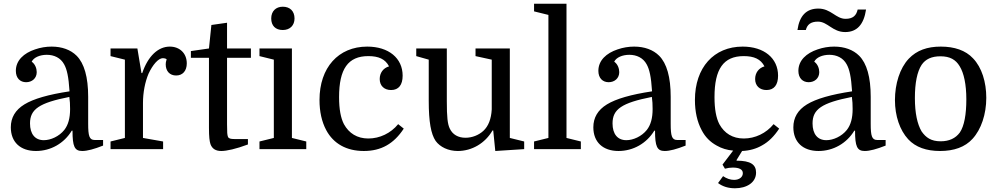

<svg xmlns="http://www.w3.org/2000/svg" viewBox="-20 -800 5357 1030"><path d="M38 -117C38 -38 89 10 173 10C252 10 324 -31 365 -99H369C369 -14 380 10 421 10C448 10 485 0 533 -19V-49H488C459 -49 453 -71 453 -136V-281C453 -386 432 -460 391 -501C359 -533 312 -550 257 -550C227 -550 197 -545 168 -535C108 -515 65 -476 65 -420C65 -381 88 -359 120 -359C152 -359 177 -380 177 -413C177 -432 169 -456 150 -469C161 -492 194 -506 231 -506C270 -506 305 -490 324 -455C339 -428 348 -389 353 -310C240 -293 160 -270 111 -240C62 -210 38 -169 38 -117ZM215 -48C168 -48 141 -81 141 -138C141 -214 190 -248 352 -280C355 -260 356 -238 356 -215C356 -166 346 -130 325 -103C297 -68 252 -48 215 -48Z M874 -482C870 -469 869 -463 869 -455C869 -419 890 -395 925 -395C960 -395 982 -420 982 -460C982 -515 943 -550 891 -550C828 -550 774 -499 743 -408H739L717 -540H573V-499L650 -480V-60L573 -41V0H855V-41L747 -60V-247C747 -304 758 -360 777 -405C799 -452 829 -488 854 -488C861 -488 869 -486 874 -482Z M1101 -490V-114C1101 -65 1104 -43 1109 -27C1118 -2 1137 10 1167 10C1196 10 1246 -1 1310 -25V-54H1240C1216 -54 1207 -57 1203 -66C1199 -77 1198 -88 1198 -133V-490H1326V-540H1198V-678L1114 -666L1101 -540L1004 -526V-490Z M1435 -701C1435 -662 1458 -639 1497 -639C1536 -639 1560 -664 1560 -701C1560 -740 1536 -764 1497 -764C1460 -764 1435 -740 1435 -701ZM1449 -60 1372 -41V0H1623V-41L1546 -60V-540H1372V-499L1449 -480Z M1950 -550C1795 -550 1694 -437 1694 -264C1694 -201 1706 -147 1730 -102C1769 -29 1839 10 1932 10C2025 10 2093 -29 2146 -110L2116 -134C2076 -85 2017 -57 1956 -57C1896 -57 1852 -85 1825 -134C1808 -167 1799 -214 1799 -279C1799 -430 1847 -499 1956 -499C2011 -499 2047 -483 2067 -444C2036 -435 2017 -409 2017 -376C2017 -340 2041 -317 2078 -317C2119 -317 2140 -345 2140 -394C2140 -488 2065 -550 1950 -550Z M2213 -540V-499L2280 -480V-259C2280 -146 2292 -81 2317 -44C2341 -11 2385 10 2436 10C2512 10 2583 -32 2622 -100H2626L2637 10L2792 0V-41L2715 -60V-540H2531V-499L2618 -480V-213C2615 -161 2600 -123 2573 -98C2548 -75 2513 -61 2477 -61C2438 -61 2408 -78 2393 -110C2381 -134 2377 -172 2377 -257V-540Z M2845 -41V0H3096V-41L3019 -60V-780H2845V-739L2922 -720V-60Z M3163 -117C3163 -38 3214 10 3298 10C3377 10 3449 -31 3490 -99H3494C3494 -14 3505 10 3546 10C3573 10 3610 0 3658 -19V-49H3613C3584 -49 3578 -71 3578 -136V-281C3578 -386 3557 -460 3516 -501C3484 -533 3437 -550 3382 -550C3352 -550 3322 -545 3293 -535C3233 -515 3190 -476 3190 -420C3190 -381 3213 -359 3245 -359C3277 -359 3302 -380 3302 -413C3302 -432 3294 -456 3275 -469C3286 -492 3319 -506 3356 -506C3395 -506 3430 -490 3449 -455C3464 -428 3473 -389 3478 -310C3365 -293 3285 -270 3236 -240C3187 -210 3163 -169 3163 -117ZM3340 -48C3293 -48 3266 -81 3266 -138C3266 -214 3315 -248 3477 -280C3480 -260 3481 -238 3481 -215C3481 -166 3471 -130 3450 -103C3422 -68 3377 -48 3340 -48Z M3964 -550C3809 -550 3708 -437 3708 -264C3708 -201 3720 -147 3744 -102C3763 -65 3790 -38 3825 -19C3851 -4 3880 5 3913 8L3856 83L3869 105C3884 101 3896 99 3911 99C3946 99 3965 109 3965 129C3965 150 3946 165 3918 165C3898 165 3878 158 3859 145L3832 182C3857 201 3888 210 3923 210C3986 210 4036 179 4036 126C4036 83 4007 62 3932 62L3931 59L3961 10C4002 8 4037 -2 4068 -20C4103 -39 4133 -69 4160 -110L4130 -134C4090 -85 4031 -57 3970 -57C3910 -57 3866 -85 3839 -134C3822 -167 3813 -214 3813 -279C3813 -430 3861 -499 3970 -499C4025 -499 4061 -483 4081 -444C4050 -435 4031 -409 4031 -376C4031 -340 4055 -317 4092 -317C4133 -317 4154 -345 4154 -394C4154 -488 4079 -550 3964 -550Z M4303 -639C4310 -667 4328 -684 4368 -684C4420 -684 4446 -628 4514 -628C4577 -628 4614 -668 4626 -749H4581C4574 -717 4556 -699 4516 -699C4464 -699 4438 -754 4370 -754C4306 -754 4269 -716 4258 -639ZM4236 -117C4236 -38 4287 10 4371 10C4450 10 4522 -31 4563 -99H4567C4567 -14 4578 10 4619 10C4646 10 4683 0 4731 -19V-49H4686C4657 -49 4651 -71 4651 -136V-281C4651 -386 4630 -460 4589 -501C4557 -533 4510 -550 4455 -550C4425 -550 4395 -545 4366 -535C4306 -515 4263 -476 4263 -420C4263 -381 4286 -359 4318 -359C4350 -359 4375 -380 4375 -413C4375 -432 4367 -456 4348 -469C4359 -492 4392 -506 4429 -506C4468 -506 4503 -490 4522 -455C4537 -428 4546 -389 4551 -310C4438 -293 4358 -270 4309 -240C4260 -210 4236 -169 4236 -117ZM4413 -48C4366 -48 4339 -81 4339 -138C4339 -214 4388 -248 4550 -280C4553 -260 4554 -238 4554 -215C4554 -166 4544 -130 4523 -103C4495 -68 4450 -48 4413 -48Z M5271 -275C5271 -360 5247 -438 5200 -487C5160 -530 5100 -550 5027 -550C4954 -550 4898 -530 4855 -485C4807 -434 4781 -350 4781 -263C4781 -178 4807 -102 4852 -53C4892 -10 4950 10 5023 10C5098 10 5157 -11 5197 -55C5244 -106 5271 -188 5271 -275ZM4888 -274C4888 -355 4900 -415 4924 -452C4945 -483 4978 -498 5025 -498C5076 -498 5107 -480 5128 -445C5151 -408 5164 -347 5164 -267C5164 -187 5153 -124 5129 -89C5106 -58 5072 -42 5026 -42C4975 -42 4947 -62 4924 -95C4901 -134 4888 -193 4888 -274Z"/></svg>

Font: Domine
Style: Regular
Weight: 400
Designer: Pablo Impallari, Rodrigo Fuenzalida, Brenda Gallo
Foundry: Pablo Impallari, Rodrigo Fuenzalida, Brenda Gallo
Version: Version 2.000